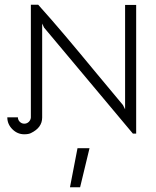

<svg xmlns="http://www.w3.org/2000/svg" viewBox="-20 -567 664 815"><path d="M111 -68V-547H142Q197 -486 257 -415Q317 -344 389.5 -256Q462 -168 502 -121L511 -103V-546H558V0H544L167 -450L159 -467V-68Q159 -25 111 -2Q101 3 83 3Q54 3 32.5 -18.5Q11 -40 11 -69H56Q56 -58 64 -50Q72 -42 83 -42Q94 -42 102 -49.5Q110 -57 111 -68ZM320 228H277L309 62H360Z"/></svg>

Font: Bhavuka
Style: Regular
Weight: 400
Version: 2.94.0; ttfautohint (v1.2) -l 7 -r 28 -G 50 -x 13 -D deva -f